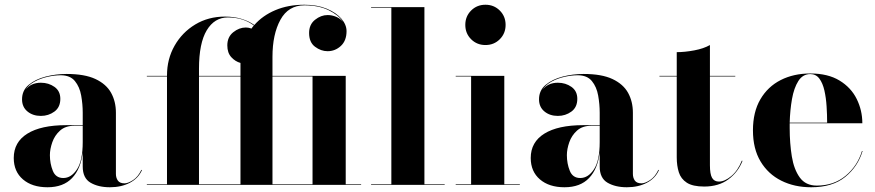

<svg xmlns="http://www.w3.org/2000/svg" viewBox="-20 -780 3692 810"><path d="M259.5 -252H329V-304.5Q329 -340.5 322.5 -377Q316 -413.5 296 -438Q276 -462.5 236 -462.5Q210.5 -462.5 181 -456Q151.5 -449.5 126 -435.8Q100.5 -422 87 -400.5Q110 -431 152.5 -431Q185 -431 209.8 -413.5Q234.5 -396 234.5 -363Q234.5 -327.5 209.5 -309.2Q184.5 -291 152.5 -291Q118.5 -291 95.8 -309.8Q73 -328.5 73 -361Q73 -398.5 101 -422Q129 -445.5 172.2 -456.8Q215.5 -468 261 -468Q337.5 -468 383 -446.5Q428.5 -425 448.8 -388.2Q469 -351.5 469 -304.5V-46.5Q469 -30 477.2 -18.2Q485.5 -6.5 505.5 -6.5Q520 -6.5 541.2 -20.2Q562.5 -34 576.5 -63.5L579 -62.5Q563.5 -27.5 527.5 -8.8Q491.5 10 443.5 10Q395 10 362 -9.2Q329 -28.5 329 -77.5V-137.5Q321 -67.5 284 -28.8Q247 10 180.5 10Q115.5 10 76.8 -23.2Q38 -56.5 38 -113.5Q38 -180.5 95.5 -216.2Q153 -252 259.5 -252ZM247 -29Q280.5 -29 304.8 -65.8Q329 -102.5 329 -180.5V-249.5H294Q256 -249.5 233.2 -229Q210.5 -208.5 200.5 -179.5Q190.5 -150.5 190.5 -125.5Q190.5 -90 202.8 -59.5Q215 -29 247 -29Z M599.5 -2.5H684.5V-457.5H599.5V-460H684.5V-461.5Q684.5 -531 716.5 -587.2Q748.5 -643.5 803.8 -676.8Q859 -710 929 -710Q968 -710 999.5 -700.2Q1031 -690.5 1053 -674.5Q1088 -714.5 1141.8 -737.2Q1195.5 -760 1264 -760Q1318 -760 1358 -743.5Q1398 -727 1420 -701.5Q1442 -676 1442 -648.5Q1442 -608.5 1418 -586.2Q1394 -564 1362 -564Q1334 -564 1309 -582.8Q1284 -601.5 1284 -641Q1284 -676.5 1309 -696.5Q1334 -716.5 1362 -716.5Q1380.5 -716.5 1398 -709.2Q1415.5 -702 1427 -688Q1408.5 -716.5 1366.2 -737Q1324 -757.5 1264 -757.5Q1196.5 -757.5 1163 -696.5Q1129.5 -635.5 1129.5 -540V-460H1438.5V-2.5H1503.5V0H599.5ZM819.5 -490V-460H994.5V-511.5Q994.5 -513 994.5 -514.5Q972.5 -520.5 955.8 -538.8Q939 -557 939 -588.5Q939 -624 964 -644Q989 -664 1017 -664Q1028.5 -664 1041 -659.5Q1045.5 -666.5 1051 -672.5Q1005.5 -706.5 941.5 -706.5Q885 -706.5 852.2 -652.2Q819.5 -598 819.5 -490ZM819.5 -2.5H994.5V-457.5H819.5ZM1298.5 -457.5H1129.5V-2.5H1298.5Z M1545.5 -2.5H1631V-747.5H1545.5V-750H1770.5V-2.5H1856V0H1545.5Z M1943 -675Q1943 -711 1967.5 -735.5Q1992 -760 2028 -760Q2064 -760 2088.5 -735.5Q2113 -711 2113 -675Q2113 -639 2088.5 -614.5Q2064 -590 2028 -590Q1992 -590 1967.5 -614.5Q1943 -639 1943 -675ZM1902.5 -2.5H1967.5V-457.5H1902.5V-460H2107.5V-2.5H2173V0H1902.5Z M2440.5 -252H2510V-304.5Q2510 -340.5 2503.5 -377Q2497 -413.5 2477 -438Q2457 -462.5 2417 -462.5Q2391.5 -462.5 2362 -456Q2332.5 -449.5 2307 -435.8Q2281.5 -422 2268 -400.5Q2291 -431 2333.5 -431Q2366 -431 2390.8 -413.5Q2415.5 -396 2415.5 -363Q2415.5 -327.5 2390.5 -309.2Q2365.5 -291 2333.5 -291Q2299.5 -291 2276.8 -309.8Q2254 -328.5 2254 -361Q2254 -398.5 2282 -422Q2310 -445.5 2353.2 -456.8Q2396.5 -468 2442 -468Q2518.5 -468 2564 -446.5Q2609.5 -425 2629.8 -388.2Q2650 -351.5 2650 -304.5V-46.5Q2650 -30 2658.2 -18.2Q2666.5 -6.5 2686.5 -6.5Q2701 -6.5 2722.2 -20.2Q2743.5 -34 2757.5 -63.5L2760 -62.5Q2744.5 -27.5 2708.5 -8.8Q2672.5 10 2624.5 10Q2576 10 2543 -9.2Q2510 -28.5 2510 -77.5V-137.5Q2502 -67.5 2465 -28.8Q2428 10 2361.5 10Q2296.5 10 2257.8 -23.2Q2219 -56.5 2219 -113.5Q2219 -180.5 2276.5 -216.2Q2334 -252 2440.5 -252ZM2428 -29Q2461.5 -29 2485.8 -65.8Q2510 -102.5 2510 -180.5V-249.5H2475Q2437 -249.5 2414.2 -229Q2391.5 -208.5 2381.5 -179.5Q2371.5 -150.5 2371.5 -125.5Q2371.5 -90 2383.8 -59.5Q2396 -29 2428 -29Z M3112.5 -101.5Q3094 -54 3053 -23.5Q3012 7 2951 7Q2902.5 7 2877.5 -9.2Q2852.5 -25.5 2843.8 -53.2Q2835 -81 2835 -116V-457.5H2762V-460H2835V-560Q2869 -560 2909 -567.5Q2949 -575 2975 -590V-460H3082V-457.5H2975V-83Q2975 -45.5 2984 -29.8Q2993 -14 3013 -14Q3037.5 -14 3065.2 -37.2Q3093 -60.5 3109.5 -102Z M3619 -143Q3599.5 -77.5 3546 -33.8Q3492.5 10 3402 10Q3331.5 10 3276 -17.8Q3220.5 -45.5 3188.5 -99Q3156.5 -152.5 3156.5 -230Q3156.5 -307.5 3187.8 -361Q3219 -414.5 3273.5 -442.2Q3328 -470 3398.5 -470Q3473 -470 3521.8 -440.2Q3570.5 -410.5 3594.2 -362.5Q3618 -314.5 3618 -260H3311.5Q3311.5 -250 3311.5 -240Q3311.5 -175.5 3320.5 -120.2Q3329.5 -65 3354.2 -31Q3379 3 3426 3Q3497.5 3 3547.5 -38.5Q3597.5 -80 3616.5 -143ZM3398.5 -467.5Q3366.5 -467.5 3348 -438.2Q3329.5 -409 3321.2 -362.2Q3313 -315.5 3311.5 -262.5H3469.5Q3469.5 -295.5 3467.2 -331.2Q3465 -367 3458 -398Q3451 -429 3436.8 -448.2Q3422.5 -467.5 3398.5 -467.5Z"/></svg>

Font: Bodoni* 72pt
Style: Bold
Weight: 700
Version: Version 2.3